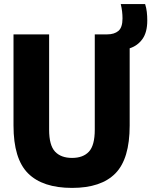

<svg xmlns="http://www.w3.org/2000/svg" viewBox="-20 -908 740 938"><path d="M332 10Q188.5 10 117.2 -61Q46 -132 46 -294.5V-740H220V-274.5Q220 -198 249 -167.2Q278 -136.5 332 -136.5Q386 -136.5 414.5 -167.2Q443 -198 443 -274.5V-740H503Q538.5 -740 558.5 -757Q578.5 -774 578.5 -818Q578.5 -834.5 576.5 -851.8Q574.5 -869 570 -888H689Q695 -869.5 697.2 -849.8Q699.5 -830 699.5 -807.5Q699.5 -750.5 676 -717.5Q652.5 -684.5 613.5 -672V-294.5Q613.5 -132 543.8 -61Q474 10 332 10Z"/></svg>

Font: Encode Sans Condensed Condensed ExtraBold
Style: Regular
Weight: 800
Width: 3
Designer: Multiple Designers
Foundry: Impallari Type
Version: Version 3.000; ttfautohint (v1.8.3) -l 8 -r 50 -G 200 -x 14 